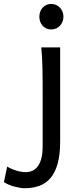

<svg xmlns="http://www.w3.org/2000/svg" viewBox="-113 -743 423 992"><path d="M90.3 -656.7Q90.3 -670.4 94.7 -682.4Q99.1 -694.3 107.2 -703.4Q115.2 -712.4 126.5 -717.5Q137.7 -722.7 151.4 -722.7Q165 -722.7 176.8 -717.5Q188.5 -712.4 196.8 -703.4Q205.1 -694.3 210 -682.4Q214.8 -670.4 214.8 -656.7Q214.8 -643.1 210 -631.1Q205.1 -619.1 196.8 -610.1Q188.5 -601.1 176.8 -595.9Q165 -590.8 151.4 -590.8Q137.7 -590.8 126.5 -595.9Q115.2 -601.1 107.2 -610.1Q99.1 -619.1 94.7 -631.1Q90.3 -643.1 90.3 -656.7ZM197.8 -12.2Q197.8 56.2 184.8 102.5Q171.9 148.9 147.9 177Q124 205.1 90.1 217.3Q56.2 229.5 14.6 229.5Q4.4 229.5 -9.5 227.3Q-23.4 225.1 -38.3 221.2Q-53.2 217.3 -67.6 211.2Q-82 205.1 -92.8 197.8L-75.7 117.2Q-67.9 123 -55.7 128.4Q-43.5 133.8 -30.3 137.9Q-17.1 142.1 -3.9 144.3Q9.3 146.5 19.5 146.5Q39.1 146.5 55.2 138.9Q71.3 131.3 83 115.2Q94.7 99.1 101.1 73.7Q107.4 48.3 107.4 12.2V-258.8Q107.4 -294.4 107.2 -329.1Q106.9 -363.8 106.2 -394.8Q105.5 -425.8 104 -452.4Q102.5 -479 100.1 -498H197.8Z"/></svg>

Font: Andika CyrE
Style: Regular
Weight: 400
Designer: Victor Gaultney, Annie Olsen, Julie Remington, Don Collingsworth, Eric Hays, Becca Hirsbrunner
Foundry: SIL International
Version: Version 5.000